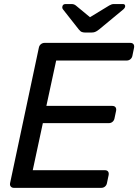

<svg xmlns="http://www.w3.org/2000/svg" viewBox="-20 -907 668 927"><path d="M47.4 0Q37.3 0 32 -6.4Q26.7 -12.7 28.7 -22.9L167.5 -676.3Q169.5 -687.3 177.4 -693.6Q185.3 -700 195.4 -700H608.5Q619.5 -700 624.4 -693.6Q629.2 -687.3 627.2 -676.3L619.2 -637.6Q617.2 -627.4 609.6 -621.1Q602.1 -614.7 591.1 -614.7H251.2L203.9 -395.7H521.7Q532.7 -395.7 537.6 -389.3Q542.5 -382.9 540.5 -371.9L532.8 -335.4Q530.8 -325.2 523.2 -318.8Q515.7 -312.4 504.7 -312.4H186.9L138.1 -85.3H485.9Q496.9 -85.3 501.7 -78.9Q506.5 -72.6 504.5 -61.6L496.4 -22.9Q494.4 -12.7 487 -6.4Q479.5 0 468.5 0ZM390 -750Q382.3 -750 375.3 -752.5Q368.3 -754.9 360.3 -764.9L284.8 -860.9Q279.2 -867.6 281.2 -875.6Q283.4 -887.5 296.9 -887.5H325Q331.7 -887.5 336.8 -885.7Q341.8 -883.9 346.1 -880.5L414.5 -823.9L507.4 -880.5Q513.5 -883.9 518.6 -885.7Q523.7 -887.5 530.5 -887.5H572.9Q584.9 -887.5 584.3 -876.4Q583.9 -869.2 575.5 -861.7L458.6 -764.9Q445.8 -754.9 438.4 -752.5Q431.1 -750 422.5 -750Z"/></svg>

Font: Rubik Light
Style: Italic
Weight: 300
Italic angle: -12°
Designer: Hubert and Fischer
Foundry: Hubert and Fischer
Version: Version 2.300;gftools[0.9.30]